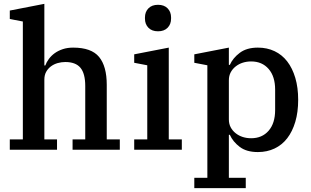

<svg xmlns="http://www.w3.org/2000/svg" viewBox="-20 -780 1620 1000"><path d="M31 -54H99V-668L31 -681V-725L211 -760V-439H216Q222 -456 234.5 -473Q247 -490 265 -503Q283 -516 307 -524Q331 -532 361 -532Q456 -532 496 -483.5Q536 -435 536 -338V-54H604V0H358V-54H424V-332Q424 -397 399 -427Q374 -457 320 -457Q300 -457 280.5 -451.5Q261 -446 245.5 -434.5Q230 -423 220.5 -406Q211 -389 211 -365V-54H277V0H31Z M803 -617Q771 -617 753 -635.5Q735 -654 735 -683V-689Q735 -718 753 -736.5Q771 -755 803 -755Q835 -755 853 -736.5Q871 -718 871 -689V-683Q871 -654 853 -635.5Q835 -617 803 -617ZM679 -54H747V-440L679 -453V-497L859 -532V-54H927V0H679Z M992 146H1060V-440L992 -453V-497L1172 -532V-442H1177Q1193 -478 1229 -505Q1265 -532 1323 -532Q1371 -532 1410 -513.5Q1449 -495 1476 -460Q1503 -425 1518 -374.5Q1533 -324 1533 -260Q1533 -196 1518 -145.5Q1503 -95 1476 -60Q1449 -25 1410 -6.5Q1371 12 1323 12Q1264 12 1228.5 -15Q1193 -42 1177 -78H1172V146H1260V200H992ZM1288 -60Q1345 -60 1379 -99Q1413 -138 1413 -207V-313Q1413 -382 1379 -421Q1345 -460 1288 -460Q1265 -460 1244.5 -453.5Q1224 -447 1207.5 -434Q1191 -421 1181.5 -403Q1172 -385 1172 -362V-158Q1172 -135 1181.5 -117Q1191 -99 1207.5 -86Q1224 -73 1244.5 -66.5Q1265 -60 1288 -60Z"/></svg>

Font: IBM Plex Serif Medm
Style: Regular
Weight: 500
Designer: Mike Abbink, Paul van der Laan, Pieter van Rosmalen
Foundry: Bold Monday
Version: Version 3.001